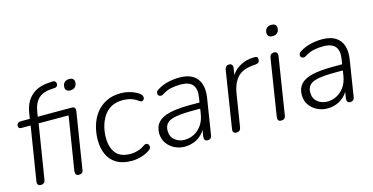

<svg xmlns="http://www.w3.org/2000/svg" viewBox="-73 -1055 2743 1412"><g transform="rotate(-15 1298.5 -349.5)"><path d="M95 6Q80 6 73.5 -3Q67 -12 70 -30L135 -436H67Q55 -436 48.5 -441Q42 -446 42 -455Q42 -470 50.5 -477.5Q59 -485 74 -485H152L140 -474L149 -528Q161 -608 210.5 -654Q260 -700 344 -705L373 -707Q384 -708 390.5 -703.5Q397 -699 399.5 -691.5Q402 -684 400.5 -676.5Q399 -669 393.5 -663.5Q388 -658 379 -657L348 -655Q287 -651 253 -619Q219 -587 209 -525L201 -477L195 -485H462Q476 -485 483 -476.5Q490 -468 487 -451L419 -24Q418 -9 409 -1.5Q400 6 384 6Q370 6 363.5 -3Q357 -12 359 -30L424 -436H196L130 -24Q125 6 95 6ZM484 -610Q466 -610 456 -619.5Q446 -629 447 -646Q448 -669 461.5 -681Q475 -693 497 -693Q516 -693 526 -684Q536 -675 535 -657Q534 -635 520.5 -622.5Q507 -610 484 -610Z M788 8Q719 8 673.5 -18.5Q628 -45 606 -93.5Q584 -142 584 -205Q584 -258 598.5 -309.5Q613 -361 643.5 -402.5Q674 -444 722 -469Q770 -494 836 -494Q874 -494 910.5 -482.5Q947 -471 972 -453Q983 -445 988 -435.5Q993 -426 991.5 -417Q990 -408 984.5 -402.5Q979 -397 971.5 -396.5Q964 -396 954 -403Q928 -423 899 -432Q870 -441 836 -441Q785 -441 749 -421Q713 -401 690.5 -366.5Q668 -332 657 -290Q646 -248 646 -205Q646 -132 680.5 -88Q715 -44 794 -44Q820 -44 848.5 -52.5Q877 -61 903 -80Q911 -86 919.5 -85.5Q928 -85 933.5 -80Q939 -75 941 -67Q943 -59 940.5 -51Q938 -43 929 -36Q901 -15 862.5 -3.5Q824 8 788 8Z M1191 8Q1150 8 1114 -10Q1078 -28 1055.5 -60.5Q1033 -93 1033 -136Q1033 -187 1062 -218.5Q1091 -250 1152 -264Q1213 -278 1308 -278H1389L1382 -233H1322Q1237 -233 1188 -224.5Q1139 -216 1118.5 -195Q1098 -174 1098 -139Q1098 -91 1130 -66Q1162 -41 1202 -41Q1241 -41 1275 -58.5Q1309 -76 1333 -109.5Q1357 -143 1365 -191L1384 -313Q1395 -377 1369 -409.5Q1343 -442 1277 -442Q1238 -442 1203.5 -434.5Q1169 -427 1137 -406Q1127 -399 1117.5 -399.5Q1108 -400 1102 -405.5Q1096 -411 1095 -419Q1094 -427 1098.5 -436Q1103 -445 1115 -451Q1152 -474 1195.5 -484Q1239 -494 1282 -494Q1345 -494 1383.5 -470Q1422 -446 1436.5 -401.5Q1451 -357 1441 -296L1398 -24Q1396 -9 1387.5 -1.5Q1379 6 1364 6Q1351 6 1344.5 -3Q1338 -12 1340 -29L1354 -118L1363 -113Q1350 -72 1323 -45Q1296 -18 1261.5 -5Q1227 8 1191 8Z M1584 6Q1569 6 1562.5 -3Q1556 -12 1559 -29L1627 -462Q1630 -477 1638.5 -484.5Q1647 -492 1661 -492Q1675 -492 1682 -482.5Q1689 -473 1686 -456L1673 -370H1662Q1683 -430 1734 -462Q1785 -494 1846 -495Q1866 -496 1873 -491Q1880 -486 1880 -473Q1880 -457 1872.5 -450Q1865 -443 1847 -441L1831 -440Q1746 -433 1708 -389Q1670 -345 1659 -274L1619 -23Q1617 -9 1608 -1.5Q1599 6 1584 6Z M1925 6Q1910 6 1903.5 -3Q1897 -12 1900 -30L1968 -461Q1971 -477 1979.5 -484.5Q1988 -492 2003 -492Q2017 -492 2024 -482.5Q2031 -473 2028 -456L1960 -24Q1958 -9 1949 -1.5Q1940 6 1925 6ZM2024 -610Q2005 -610 1995 -619.5Q1985 -629 1986 -646Q1987 -669 2000.5 -681Q2014 -693 2037 -693Q2056 -693 2066 -684Q2076 -675 2075 -657Q2074 -635 2060.5 -622.5Q2047 -610 2024 -610Z M2277 8Q2236 8 2200 -10Q2164 -28 2141.5 -60.5Q2119 -93 2119 -136Q2119 -187 2148 -218.5Q2177 -250 2238 -264Q2299 -278 2394 -278H2475L2468 -233H2408Q2323 -233 2274 -224.5Q2225 -216 2204.5 -195Q2184 -174 2184 -139Q2184 -91 2216 -66Q2248 -41 2288 -41Q2327 -41 2361 -58.5Q2395 -76 2419 -109.5Q2443 -143 2451 -191L2470 -313Q2481 -377 2455 -409.5Q2429 -442 2363 -442Q2324 -442 2289.5 -434.5Q2255 -427 2223 -406Q2213 -399 2203.5 -399.5Q2194 -400 2188 -405.5Q2182 -411 2181 -419Q2180 -427 2184.5 -436Q2189 -445 2201 -451Q2238 -474 2281.5 -484Q2325 -494 2368 -494Q2431 -494 2469.5 -470Q2508 -446 2522.5 -401.5Q2537 -357 2527 -296L2484 -24Q2482 -9 2473.5 -1.5Q2465 6 2450 6Q2437 6 2430.5 -3Q2424 -12 2426 -29L2440 -118L2449 -113Q2436 -72 2409 -45Q2382 -18 2347.5 -5Q2313 8 2277 8Z"/></g></svg>

Font: Nunito ExtraLight Light
Style: Italic
Weight: 300
Italic angle: -9°
Version: Version 3.602